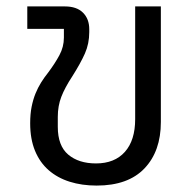

<svg xmlns="http://www.w3.org/2000/svg" viewBox="-20 -566 601 598"><path d="M281 12Q235 12 197 0Q159 -12 131.5 -36Q104 -60 89 -96.5Q74 -133 74 -182Q74 -211 78.5 -233.5Q83 -256 90.5 -274.5Q98 -293 108 -309Q118 -325 130 -340Q151 -368 165 -394Q179 -420 179 -449V-476H65V-546H182Q219 -546 238.5 -526.5Q258 -507 258 -475V-466Q258 -430 244.5 -399.5Q231 -369 205 -328Q182 -293 171 -264.5Q160 -236 160 -202V-171Q160 -112 192.5 -84.5Q225 -57 279 -57Q337 -57 369 -93Q401 -129 401 -195V-546H481V-186Q481 -95 430 -41.5Q379 12 281 12Z"/></svg>

Font: IBM Plex Sans Thai
Style: Regular
Weight: 400
Designer: Mike Abbink, Paul van der Laan, Pieter van Rosmalen, Ben Mitchell, Mark Frömberg
Foundry: Bold Monday
Version: Version 1.2